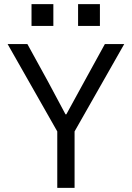

<svg xmlns="http://www.w3.org/2000/svg" viewBox="-20 -912 640 932"><path d="M258 0V-274L17 -698H113L213 -516L298 -357H302L389 -516L489 -698H583L342 -274V0ZM465 -892V-786H359V-892ZM239 -892V-786H133V-892Z"/></svg>

Font: iA Writer Duo V
Style: Regular
Weight: 400
Designer: Mike Abbink, Paul van der Laan, Pieter van Rosmalen, Oliver Reichenstein
Foundry: Information Architects Inc.
Version: Version 2.000